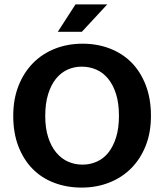

<svg xmlns="http://www.w3.org/2000/svg" viewBox="-20 -839 744 870"><path d="M354 -641Q421 -641 478 -619Q535 -597 576 -555.5Q617 -514 640.5 -453Q664 -392 664 -314Q664 -238 640 -178Q616 -118 574 -76Q532 -34 474.5 -11.5Q417 11 350 11Q283 11 226 -10.5Q169 -32 128 -73.5Q87 -115 63.5 -175.5Q40 -236 40 -314Q40 -390 64 -450.5Q88 -511 130 -553.5Q172 -596 229.5 -618.5Q287 -641 354 -641ZM185 -314Q185 -258 198.5 -216.5Q212 -175 235 -147.5Q258 -120 288.5 -106.5Q319 -93 354 -93Q388 -93 418.5 -106.5Q449 -120 471 -147.5Q493 -175 506 -216.5Q519 -258 519 -314Q519 -372 505.5 -414Q492 -456 469 -483.5Q446 -511 415.5 -524Q385 -537 350 -537Q315 -537 285 -523Q255 -509 233 -481.5Q211 -454 198 -412Q185 -370 185 -314ZM351 -695H242L322 -819H466Z"/></svg>

Font: Mukta Vaani
Style: Bold
Weight: 700
Designer: Noopur Datye, Girish Dalvi, Yashodeep Gholap, Pallavi Karambelkar
Foundry: Ek Type
Version: Version 2.538;PS 1.000;hotconv 16.6.51;makeotf.lib2.5.65220;